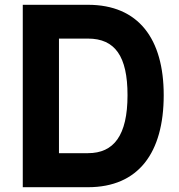

<svg xmlns="http://www.w3.org/2000/svg" viewBox="-20 -781 748 801"><path d="M75 0H347C558 0 663 -144 663 -384C663 -619 558 -761 347 -761H75ZM226 -142V-620H347C460 -620 512 -546 512 -384C512 -216 455 -142 347 -142Z"/></svg>

Font: All Genders v4
Style: Bold
Weight: 700
Designer: Rassam Alawdi
Foundry: Rassam Art
Version: Version 3.100;FEAKit 1.0